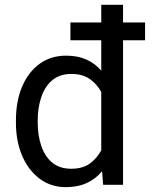

<svg xmlns="http://www.w3.org/2000/svg" viewBox="-20 -770 638 800"><path d="M46.4 -258.3V-268.6Q46.4 -349.1 72.5 -409.9Q98.6 -470.7 145.5 -504.4Q192.4 -538.1 255.4 -538.1Q303.2 -538.1 339.6 -522Q376 -505.9 401.9 -475.6V-602.1H273.4V-676.3H401.9V-750H492.7V-676.3H584.5V-602.1H492.7V0H409.7L405.3 -56.6Q379.4 -24.9 341.8 -7.6Q304.2 9.8 254.4 9.8Q192.4 9.8 145.5 -25.1Q98.6 -60.1 72.5 -120.6Q46.4 -181.2 46.4 -258.3ZM137.2 -268.6V-258.3Q137.2 -206.1 151.9 -162.4Q166.5 -118.7 197.3 -92.8Q228 -66.9 276.9 -66.9Q324.2 -66.9 354 -88.4Q383.8 -109.9 401.9 -143.6V-386.7Q384.3 -419.4 354.2 -440.7Q324.2 -461.9 277.8 -461.9Q228.5 -461.9 197.5 -435.5Q166.5 -409.2 151.9 -365.2Q137.2 -321.3 137.2 -268.6Z"/></svg>

Font: Vazirmatn RD UI FD
Style: Regular
Weight: 400
Designer: Saber Rastikerdar
Foundry: Saber Rastikerdar
Version: Version 33.003